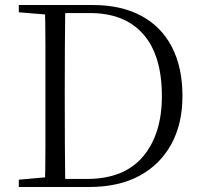

<svg xmlns="http://www.w3.org/2000/svg" viewBox="-20 -745 806 765"><path d="M55 0V-29L189 -41H200V0ZM159 0Q161 -83 161 -169.5Q161 -256 161 -357V-384Q161 -473 161 -558Q161 -643 159 -725H240Q239 -643 238.5 -558Q238 -473 238 -384V-357Q238 -256 238.5 -169.5Q239 -83 240 0ZM200 0V-32H326Q474 -32 549.5 -121Q625 -210 625 -362Q625 -524 551 -608.5Q477 -693 338 -693H200V-725H350Q461 -725 541 -683Q621 -641 664 -559.5Q707 -478 707 -362Q707 -251 662 -169.5Q617 -88 534.5 -44Q452 0 336 0ZM55 -696V-725H200V-685H189Z"/></svg>

Font: Noto Serif JP ExtraLight Light
Style: Regular
Weight: 300
Version: Version 2.003-H1;hotconv 1.1.1;makeotfexe 2.6.0